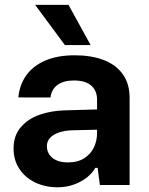

<svg xmlns="http://www.w3.org/2000/svg" viewBox="-20 -768 617 797"><path d="M36.3 -151.7Q36.3 -205.1 66.5 -240.1Q96.6 -275.1 144.3 -291.7Q192 -308.3 247.6 -309.9L382.9 -313.7V-354.5Q382.9 -391 358.9 -412.5Q334.9 -433.9 286.6 -433.9Q244.7 -433.9 219.3 -415.9Q193.9 -397.9 189.6 -363.3L56.2 -363.6Q61 -415.4 88.7 -454.8Q116.4 -494.1 167.1 -516.3Q217.9 -538.5 289.6 -538.5Q358.7 -538.5 409.9 -519.1Q461.1 -499.7 489.6 -460.1Q518 -420.5 518 -362V0H394.6L385.3 -71.1H375.4Q365.3 -51.8 342.9 -33.2Q320.5 -14.6 288.5 -2.6Q256.5 9.4 219.2 9.4Q168.1 9.4 126.4 -10.4Q84.7 -30.2 60.5 -66.8Q36.3 -103.4 36.3 -151.7ZM382.9 -215.2V-229.6L281.3 -227.2Q250.8 -226.6 226.7 -218.8Q202.5 -211 188.6 -196.6Q174.6 -182.1 174.6 -161.6Q174.6 -141.4 185 -126.1Q195.4 -110.7 214.9 -102.3Q234.5 -93.8 261.7 -93.8Q303.1 -93.8 330.4 -111.7Q357.6 -129.5 370.3 -157.1Q382.9 -184.8 382.9 -215.2ZM125.8 -747.9H264.3L356.2 -581H249.3Z"/></svg>

Font: Wand UI Pro
Style: Regular
Weight: 400
Designer: Andreas Faust
Version: Version 1.003;FEAKit 1.0